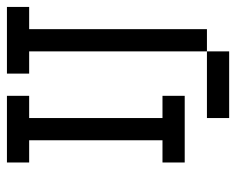

<svg xmlns="http://www.w3.org/2000/svg" viewBox="-82 -582 665 540"><g transform="rotate(-90 250.0 -312.5)"><path d="M250 -562.5H187.5V-187.5H250V-125H62.5V-187.5H125V-562.5H62.5V-625H250ZM187.5 -62.5H375V0H187.5ZM312.5 -625H500V-562.5H437.5V-62.5H375V-562.5H312.5Z"/></g></svg>

Font: ChillBitmapSE 16px
Style: Regular
Weight: 400
Designer: Designed by Warren2060
Foundry: ChillType
Version: Version 1.000